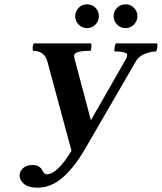

<svg xmlns="http://www.w3.org/2000/svg" viewBox="-20 -847 749 889"><path d="M196.8 -40Q244.6 -40 311 -148.9L200.2 -559.1Q187.5 -611.8 132.8 -611.8Q129.9 -622.1 131.6 -632.1Q133.3 -642.1 136.2 -646H401.9Q406.2 -633.3 399.9 -611.8Q323.2 -611.8 323.2 -589.8Q323.2 -583 325.2 -575.2L400.9 -290L564 -575.2Q568.8 -584 568.8 -594.2Q568.8 -597.7 563 -601.1Q557.1 -604.5 543.2 -606.7Q529.3 -608.9 509.8 -608.9Q509.3 -618.7 511.2 -630.4Q513.2 -642.1 516.1 -646H708Q708.5 -645.5 708.7 -638.4Q709 -631.3 707.3 -622.3Q705.6 -613.3 702.1 -608.9Q672.4 -607.4 647 -595.9Q621.6 -584.5 610.8 -565.9L376 -161.1Q325.2 -73.2 271 -25.6Q216.8 22 152.8 22Q112.8 22 91.8 5.1Q70.8 -11.7 70.8 -34.2Q70.8 -54.2 86.9 -68.6Q103 -83 130.9 -83Q148.4 -83 159.4 -76.2Q170.4 -69.3 174.1 -61.5Q177.7 -53.7 183.3 -46.9Q189 -40 196.8 -40ZM505.9 -772Q505.9 -794.9 522.2 -811Q538.6 -827.1 561 -827.1Q584 -827.1 600.1 -811Q616.2 -794.9 616.2 -772Q616.2 -749.5 600.1 -733.2Q584 -716.8 561 -716.8Q538.6 -716.8 522.2 -733.2Q505.9 -749.5 505.9 -772ZM328.1 -772Q328.1 -794.9 344.2 -811Q360.4 -827.1 382.8 -827.1Q405.8 -827.1 421.9 -811Q438 -794.9 438 -772Q438 -749.5 421.9 -733.2Q405.8 -716.8 382.8 -716.8Q360.4 -716.8 344.2 -733.2Q328.1 -749.5 328.1 -772Z"/></svg>

Font: Common Serif
Style: Bold Italic
Weight: 700
Italic angle: -12°
Designer: Philipp H. Poll, Khaled Hosny
Foundry: Stefan Peev, Context Ltd.
Version: Version 1.026